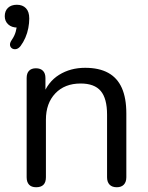

<svg xmlns="http://www.w3.org/2000/svg" viewBox="-36 -780 624 807"><path d="M50 -586Q41 -575 31 -573.5Q21 -572 14 -577Q7 -582 6 -591Q5 -600 14 -613Q25 -629 30 -646.5Q35 -664 35 -679L38 -664Q13 -664 -1.5 -677.5Q-16 -691 -16 -712Q-16 -734 -2.5 -747Q11 -760 35 -760Q59 -760 73 -745.5Q87 -731 87 -702Q87 -683 83 -662Q79 -641 70.5 -621.5Q62 -602 50 -586ZM116 7Q96 7 86 -4Q76 -15 76 -35V-452Q76 -472 86 -482.5Q96 -493 115 -493Q134 -493 144.5 -482.5Q155 -472 155 -452V-366L144 -378Q165 -436 212.5 -465.5Q260 -495 322 -495Q380 -495 418.5 -474Q457 -453 476 -410.5Q495 -368 495 -303V-35Q495 -15 484.5 -4Q474 7 455 7Q435 7 424.5 -4Q414 -15 414 -35V-298Q414 -366 387.5 -397.5Q361 -429 303 -429Q236 -429 196.5 -387.5Q157 -346 157 -277V-35Q157 7 116 7Z"/></svg>

Font: Nunito ExtraLight
Style: Regular
Weight: 400
Version: Version 3.602